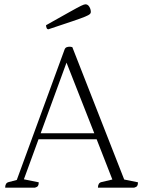

<svg xmlns="http://www.w3.org/2000/svg" viewBox="-20 -872 664 892"><path d="M4 0Q4 -22 20 -26L58 -36L280 -642Q283 -650 289.5 -652.5Q296 -655 303 -655Q309 -655 316 -653L557 -38L621 -25Q621 -14 617.5 -8.5Q614 -3 603 0H435Q435 -22 451 -26L502 -38L429 -225H159L91 -39L160 -25Q160 -14 156.5 -8.5Q153 -3 142 0ZM169 -253H418L289 -581ZM205 -736Q199 -736 196.5 -742Q194 -748 194 -755Q267 -796 304.5 -817Q342 -838 356.5 -845Q371 -852 377 -852Q388 -852 395 -840.5Q402 -829 402 -816Q402 -811 397.5 -806.5Q393 -802 375 -794.5Q357 -787 317 -773.5Q277 -760 205 -736Z"/></svg>

Font: Petrona ExtraLight
Style: Regular
Weight: 200
Designer: Ringo R. Seeber
Foundry: Ringo R. Seeber
Version: Version 2.001; ttfautohint (v1.8.3)